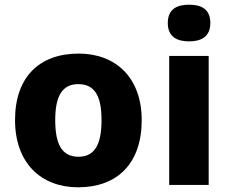

<svg xmlns="http://www.w3.org/2000/svg" viewBox="-20 -787 981 817"><path d="M583 -276C583 -458 471 -559 315 -559C146 -559 44 -458 44 -276C44 -92 156 10 312 10C480 10 583 -92 583 -276ZM215 -276C215 -377 244 -429 313 -429C384 -429 412 -377 412 -276C412 -174 384 -120 314 -120C243 -120 215 -174 215 -276Z M785 -767C735 -767 694 -750 694 -689C694 -629 735 -611 785 -611C834 -611 875 -629 875 -689C875 -750 834 -767 785 -767ZM868 -549H700V0H868Z"/></svg>

Font: Noto Sans Telugu ExtraBold
Style: Regular
Weight: 800
Designer: Jelle Bosma - Monotype Design Team
Foundry: Monotype Imaging Inc.
Version: Version 2.005